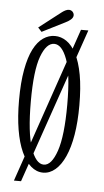

<svg xmlns="http://www.w3.org/2000/svg" viewBox="-51 -668 408 753"><g transform="rotate(5 153.0 -291.0)"><path d="M33 52 243.5 -560H272.5L61 52ZM144 11Q118 11 96.2 -7.8Q74.5 -26.5 58.5 -62Q42.5 -97.5 34 -148.2Q25.5 -199 25.5 -263.5Q25.5 -334 34.8 -384.2Q44 -434.5 60.2 -466Q76.5 -497.5 98 -512.2Q119.5 -527 144 -527Q168.5 -527 190 -512.2Q211.5 -497.5 228 -466Q244.5 -434.5 253.8 -384.2Q263 -334 263 -263.5Q263 -199 254.5 -148.2Q246 -97.5 230 -62Q214 -26.5 192 -7.8Q170 11 144 11ZM144 -20.5Q174.5 -20.5 195 -80.2Q215.5 -140 215.5 -263.5Q215.5 -385 195 -440.5Q174.5 -496 144 -496Q113 -496 92.5 -440.5Q72 -385 72 -263.5Q72 -140 92.5 -80.2Q113 -20.5 144 -20.5ZM90 -538.5 75.5 -554.5 160 -620Q167.5 -626 175.2 -630Q183 -634 190 -634Q195.5 -634 200.2 -631.2Q205 -628.5 207.5 -623.5Q210 -619.5 210 -614.5Q210 -605 200.8 -597Q191.5 -589 179.5 -583.5Z"/></g></svg>

Font: Imbue Thin 10pt ExtraLight
Style: Regular
Weight: 250
Version: Version 1.102